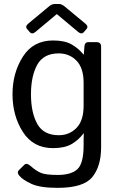

<svg xmlns="http://www.w3.org/2000/svg" viewBox="-20 -720 586 944"><path d="M113.3 -577.1Q102.1 -589.8 119.1 -604L219.7 -687.5Q234.9 -700.2 247.1 -700.2H271.5Q283.7 -700.2 298.8 -687.5L399.4 -604Q416.5 -589.8 405.3 -577.1L392.1 -562Q380.9 -549.3 364.3 -563L259.8 -650.4H258.8L154.3 -563Q137.7 -549.3 126.5 -562ZM41.5 -256.3Q41.5 -361.3 92.3 -441.2Q143.1 -521 240.7 -521Q296.9 -521 330.6 -502.4Q364.3 -483.9 391.1 -451.7H392.1L395 -490.7Q396.5 -512.7 414.1 -512.7H455.1Q477.1 -512.7 477.1 -490.7V3.9Q477.1 97.7 433.8 150.6Q390.6 203.6 263.2 203.6Q177.7 203.6 135.3 184.3Q92.8 165 74.7 143.6Q61.5 127.4 73.2 116.2L100.1 89.8Q111.3 79.1 131.3 96.7Q157.2 120.1 181.2 130.1Q205.1 140.1 263.7 140.1Q330.1 140.1 360.6 111.8Q391.1 83.5 391.1 -5.4V-34.7Q391.1 -49.8 392.1 -64.5H391.1Q365.7 -30.8 331.3 -11.2Q296.9 8.3 240.7 8.3Q143.1 8.3 92.3 -71.5Q41.5 -151.4 41.5 -256.3ZM132.3 -256.3Q132.3 -166.5 163.3 -110.8Q194.3 -55.2 268.6 -55.2Q321.3 -55.2 356.2 -91.1Q391.1 -127 391.1 -200.2V-312.5Q391.1 -385.7 356.2 -421.6Q321.3 -457.5 268.6 -457.5Q194.3 -457.5 163.3 -401.9Q132.3 -346.2 132.3 -256.3Z"/></svg>

Font: Istok
Style: Regular
Weight: 500
Designer: Andrey V. Panov
Foundry: Andrey V. Panov
Version: Version 1.0.3